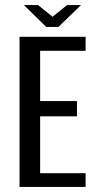

<svg xmlns="http://www.w3.org/2000/svg" viewBox="-20 -736 380 756"><path d="M57 0V-591H317V-536H138V-338H283V-278H138V-54H317V0ZM162 -630 74 -716H130L187 -670L244 -716H299L210 -630Z"/></svg>

Font: Alumni Sans Medium
Style: Regular
Weight: 500
Designer: Robert E. Leuschke
Foundry: Robert E. Leuschke
Version: Version 1.018